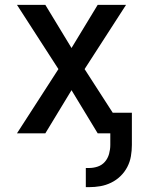

<svg xmlns="http://www.w3.org/2000/svg" viewBox="-20 -550 590 792"><path d="M334 222V143H347Q366 143 383.5 137Q401 131 413 117Q425 103 430 84.5Q435 66 435 48V0H383L275 -178L167 0H50L221 -265L50 -530H167L275 -352L383 -530H500L329 -265L445 -85H524V48Q524 71 520 94.5Q516 118 505 139Q494 160 477 176.5Q460 193 438.5 203.5Q417 214 394 218Q371 222 347 222Z"/></svg>

Font: Lode Dark
Style: Bold
Weight: 700
Monospace: yes
Designer: Belleve Invis
Foundry: Belleve Invis
Version: Version 29.2.0; ttfautohint (v1.8.3)